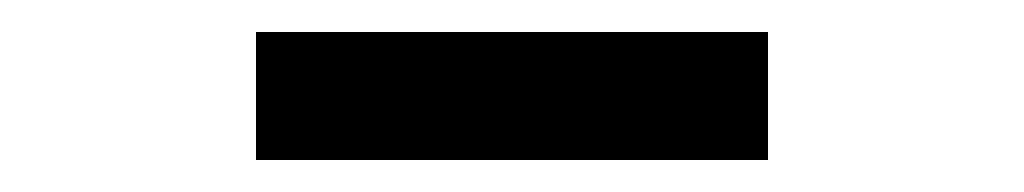

<svg xmlns="http://www.w3.org/2000/svg" viewBox="-20 -390 640 120"><path d="M140 -290V-370H460V-290Z"/></svg>

Font: JetBrainsMono NFM
Style: Regular
Weight: 400
Monospace: yes
Designer: Philipp Nurullin, Konstantin Bulenkov
Foundry: JetBrains
Version: Version 2.304; ttfautohint (v1.8.4.7-5d5b);Nerd Fonts 3.3.0